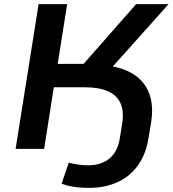

<svg xmlns="http://www.w3.org/2000/svg" viewBox="-20 -725 841 935"><path d="M413 190Q373 190 338 184.5Q303 179 280 169L315 67Q336 73 360.5 76.5Q385 80 409 80Q473 80 513.5 46.5Q554 13 564 -55L574 -117Q585 -180 567.5 -220.5Q550 -261 506 -280.5Q462 -300 391 -300H242L195 0H56L168 -705H307L261 -414H405L367 -391L643 -705H801L496 -364L481 -408Q565 -401 622.5 -368Q680 -335 705 -274Q730 -213 715 -123L704 -57Q692 23 653 78.5Q614 134 552.5 162Q491 190 413 190Z"/></svg>

Font: Nunito Sans 10pt SemiExpanded
Style: Bold Italic
Weight: 700
Width: 6
Italic angle: -9°
Designer: Vernon Adams
Foundry: Vernon Adams
Version: Version 3.101;gftools[0.9.27]